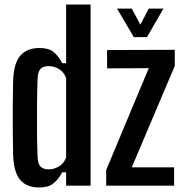

<svg xmlns="http://www.w3.org/2000/svg" viewBox="-20 -820 816 848"><path d="M272 -800H380V0H272V-59H255Q237 -27 215.5 -9.5Q194 8 153 8Q98 8 69.5 -25Q41 -58 38 -135Q37 -180 36.5 -238.5Q36 -297 36.5 -357Q37 -417 38 -465Q41 -542 70.5 -575Q100 -608 154 -608Q195 -608 216 -591Q237 -574 255 -541H272ZM195 -72Q219 -72 240.5 -85Q262 -98 272 -124V-476Q262 -502 240.5 -515Q219 -528 195 -528Q170 -528 158.5 -515Q147 -502 146 -473Q144 -417 143.5 -355.5Q143 -294 143.5 -235Q144 -176 146 -127Q147 -98 158.5 -85Q170 -72 195 -72ZM449 0V-69L637 -519L453 -518V-599L752 -600V-529L562 -81H749V0ZM497 -782H562L600 -711L637 -782H702L629 -656H571Z"/></svg>

Font: Big Shoulders Display
Style: Bold
Weight: 700
Designer: Patric King
Foundry: XO Type Co
Version: Version 1.000; ttfautohint (v1.8.2)